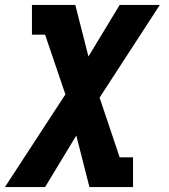

<svg xmlns="http://www.w3.org/2000/svg" viewBox="-62 -550 682 775"><path d="M-42 205 202 -169 120 -410H67V-530H242L295 -322L421 -530H583L340 -156L421 85H475V205H299L246 -3L120 205Z"/></svg>

Font: Iosevka Slab HvExObl
Style: Regular
Weight: 900
Width: 7
Italic angle: -9°
Monospace: yes
Designer: Belleve Invis
Foundry: Belleve Invis
Version: Version 11.1.1; ttfautohint (v1.8.3)